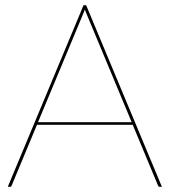

<svg xmlns="http://www.w3.org/2000/svg" viewBox="-20 -720 654 740"><path d="M604 0H595Q590.5 0 589 -5L491.5 -239H122.5L25 -5Q23.5 0 18 0H10L302 -700H312ZM126.5 -249H487.5L315 -663Q312.5 -668.5 310.8 -673.2Q309 -678 307 -683.5Q305 -678 303.2 -673.2Q301.5 -668.5 299 -663Z"/></svg>

Font: Lato TR Hairline
Style: Regular
Weight: 250
Designer: Lukasz Dziedzic
Foundry: Lukasz Dziedzic
Version: Version 1.104 2013